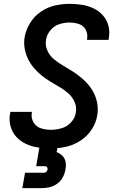

<svg xmlns="http://www.w3.org/2000/svg" viewBox="-20 -763 616 997"><path d="M244 8Q282 8 321.5 -0.5Q361 -9 397 -32Q433 -55 456 -90.5Q479 -126 485 -164Q490 -194 485.5 -223Q481 -252 468.5 -277.5Q456 -303 438 -324Q420 -345 398.5 -362.5Q377 -380 353 -395Q329 -410 305 -424Q281 -438 259.5 -456Q238 -474 226 -500.5Q214 -527 219 -556Q223 -583 242 -606Q261 -629 288 -637.5Q315 -646 341 -646Q367 -646 390.5 -638Q414 -630 425.5 -608Q437 -586 432 -560Q432 -558 432 -556H544Q544 -560 545 -565Q551 -598 543 -629Q535 -660 514.5 -683Q494 -706 466 -719.5Q438 -733 406 -738Q374 -743 341 -743Q304 -743 265.5 -734.5Q227 -726 192.5 -702.5Q158 -679 136.5 -644Q115 -609 108 -571Q103 -541 108 -512Q113 -483 125 -458Q137 -433 155 -411.5Q173 -390 194.5 -372.5Q216 -355 239.5 -340.5Q263 -326 287.5 -312Q312 -298 333 -280Q354 -262 366.5 -235.5Q379 -209 374 -179Q370 -151 349 -128Q328 -105 299.5 -97Q271 -89 244 -89Q217 -89 192 -97Q167 -105 154 -127.5Q141 -150 145 -177L146 -182H34Q33 -177 32 -172Q26 -139 35 -107Q44 -75 65 -52Q86 -29 115.5 -15.5Q145 -2 177.5 3Q210 8 244 8ZM96 214H196Q217 214 238 209Q259 204 277.5 190.5Q296 177 306.5 157Q317 137 320 116Q324 97 320.5 78Q317 59 304 46Q291 33 274 27L279 0H185L168 100H215Q221 100 224.5 105.5Q228 111 227 117Q226 123 221 128.5Q216 134 210 134H110Z"/></svg>

Font: Iosevka Sparkle Semibold
Style: Italic
Weight: 600
Italic angle: -9°
Designer: Belleve Invis
Foundry: Belleve Invis
Version: Version 4.5.0; ttfautohint (v1.8.3)